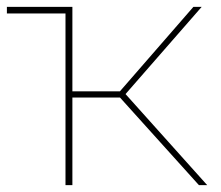

<svg xmlns="http://www.w3.org/2000/svg" viewBox="-24 -537 641 557"><path d="M-4 -517H186V-498H-4ZM316 -263 334 -271 577 0H553ZM166 -517H186V0H166ZM179 -272H336V-254H179ZM316 -263 537 -517H561L334 -257Z"/></svg>

Font: Montserrat
Style: Regular
Weight: 400
Designer: Julieta Ulanovsky
Foundry: Julieta Ulanovsky
Version: Version 8.000